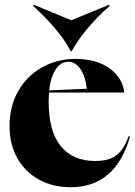

<svg xmlns="http://www.w3.org/2000/svg" viewBox="-20 -770 566 805"><path d="M20 -241Q20 -325 57 -389Q94 -453 157 -488Q220 -523 295 -523Q386 -523 440.5 -482.5Q495 -442 501 -382H186Q184 -358 184 -344Q184 -219 235 -157Q286 -95 379 -95Q439 -95 470 -120.5Q501 -146 519 -199L525 -197Q464 15 276 15Q202 15 143.5 -17Q85 -49 52.5 -107Q20 -165 20 -241ZM344 -398Q339 -447 318 -479Q297 -511 267 -511Q235 -511 214 -480Q193 -449 186 -391ZM437 -750 440 -745Q390 -702 348.5 -652.5Q307 -603 281 -556H276Q253 -601 211.5 -650Q170 -699 119 -745L122 -750L279 -685Z"/></svg>

Font: Nyght Serif Bold
Style: Regular
Weight: 700
Designer: Maksym Kobuzan
Version: Version 0.410